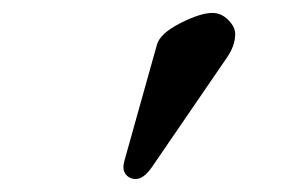

<svg xmlns="http://www.w3.org/2000/svg" viewBox="-20 -813 470 297"><path d="M170.9 -554.7Q170.9 -559.1 172.9 -565.9L222.7 -743.7Q227.5 -761.2 258.8 -777.1Q290 -793 308.6 -793Q322.3 -793 333 -782.2Q343.8 -771.5 343.8 -760.3Q343.8 -742.7 331.5 -724.6L214.8 -554.2Q202.1 -536.1 189.9 -536.1Q181.6 -536.1 176.3 -541.3Q170.9 -546.4 170.9 -554.7Z"/></svg>

Font: Monomachus
Style: Medium
Weight: 500
Designer: Alexey Kryukov
Version: Version 1.0